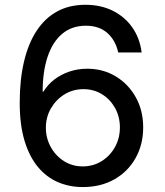

<svg xmlns="http://www.w3.org/2000/svg" viewBox="-20 -758 677 789"><path d="M320.3 10.7Q265.1 10.7 218 -9.5Q170.9 -29.8 135.7 -72Q100.6 -114.3 80.8 -179.7Q61 -245.1 61 -335.9Q61 -429.2 78.4 -503.7Q95.7 -578.1 129.9 -630.6Q164.1 -683.1 214.4 -710.7Q264.6 -738.3 331.1 -738.3Q395 -738.3 444.3 -713.4Q493.7 -688.5 524.2 -644.5Q554.7 -600.6 562 -542.5H465.8Q455.1 -591.8 421.4 -622.1Q387.7 -652.3 333 -652.3Q274.9 -652.3 235.4 -618.9Q195.8 -585.4 175.5 -524.4Q155.3 -463.4 155.3 -381.3H158.2Q176.3 -410.6 203.9 -431.6Q231.4 -452.6 265.9 -464.1Q300.3 -475.6 338.4 -475.6Q403.3 -475.6 455.3 -444.3Q507.3 -413.1 537.8 -358.6Q568.4 -304.2 568.4 -234.4Q568.4 -164.1 537.1 -108.4Q505.9 -52.7 450 -21Q394 10.7 320.3 10.7ZM319.8 -74.2Q362.8 -74.2 397.5 -95.7Q432.1 -117.2 452.4 -153.6Q472.7 -189.9 472.7 -234.4Q472.7 -278.3 452.9 -314Q433.1 -349.6 399.4 -370.6Q365.7 -391.6 322.8 -391.6Q279.8 -391.6 244.9 -370.1Q210 -348.6 189.2 -312.5Q168.5 -276.4 168.5 -233.4Q168.5 -190.4 188.5 -154.1Q208.5 -117.7 242.9 -95.9Q277.3 -74.2 319.8 -74.2Z"/></svg>

Font: Inter Cardless Tabular
Style: Regular
Weight: 400
Designer: Rasmus Andersson
Foundry: rsms
Version: Version 4.000;git-4fc901f